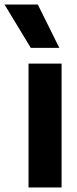

<svg xmlns="http://www.w3.org/2000/svg" viewBox="-77 -828 341 848"><path d="M49 0V-547H195V0ZM59 -616.5 -57 -808H90L185 -616.5Z"/></svg>

Font: Encode Sans Condensed Condensed
Style: Bold
Weight: 700
Width: 3
Designer: Multiple Designers
Foundry: Impallari Type
Version: Version 3.000; ttfautohint (v1.8.3) -l 8 -r 50 -G 200 -x 14 